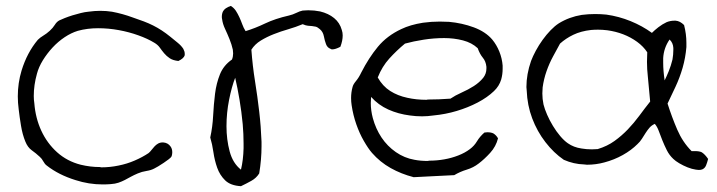

<svg xmlns="http://www.w3.org/2000/svg" viewBox="-20 -559 2416 647"><path d="M581.1 -353.5Q562.5 -355.5 551.8 -362.8Q541 -370.1 533.2 -379.4Q525.4 -388.7 518.6 -398.4Q511.7 -408.2 500 -415Q477.5 -428.7 446.3 -439.9Q415 -451.2 380.4 -457.5Q345.7 -463.9 310.5 -463.9Q274.4 -463.9 242.2 -455.1Q219.7 -448.2 197.8 -433.6Q175.8 -418.9 157.2 -398.9Q138.7 -378.9 124.5 -356Q110.4 -333 104.5 -310.5Q93.8 -272.5 93.8 -235.4Q93.8 -222.7 95.7 -210.9Q99.6 -161.1 119.1 -118.7Q138.7 -76.2 172.4 -45.9Q206.1 -15.6 252 -3.9Q284.2 3.9 316.4 3.9Q319.3 4.9 321.3 4.9Q350.6 4.9 378.9 -1Q408.2 -6.8 434.1 -18.1Q460 -29.3 480.5 -43Q485.4 -46.9 490.2 -53.2Q495.1 -59.6 500.5 -65.4Q505.9 -71.3 512.7 -75.2Q519.5 -79.1 529.3 -79.1Q545.9 -78.1 554.7 -65.4Q560.5 -57.6 560.5 -45.9Q560.5 -40 558.6 -33.2Q556.6 -28.3 548.8 -22.5Q541 -16.6 531.7 -10.3Q522.5 -3.9 513.2 1.5Q503.9 6.8 500 8.8Q489.3 14.6 473.6 17.1Q458 19.5 444.3 25.4Q430.7 31.2 420.9 36.6Q411.1 42 400.9 47.4Q390.6 52.7 379.4 56.6Q368.2 60.5 352.5 61.5Q339.8 62.5 326.2 62.5Q279.3 62.5 234.4 47.9Q177.7 30.3 137.7 -1Q130.9 -5.9 126 -15.1Q121.1 -24.4 114.3 -30.3Q100.6 -43 86.9 -52.7Q73.2 -62.5 65.4 -82Q55.7 -105.5 50.8 -135.3Q45.9 -165 43 -190.4Q40 -212.9 40 -234.4Q40 -279.3 52.7 -321.3Q71.3 -381.8 107.4 -424.8Q115.2 -432.6 126 -439Q136.7 -445.3 147.5 -455.1Q158.2 -464.8 164.6 -475.1Q170.9 -485.4 179.7 -490.2Q185.5 -493.2 197.8 -498Q210 -502.9 224.1 -507.3Q238.3 -511.7 252.4 -515.1Q266.6 -518.6 277.3 -519.5Q298.8 -522.5 317.4 -522.5Q338.9 -522.5 357.4 -519.5Q393.6 -512.7 427.7 -500Q448.2 -493.2 464.8 -486.8Q481.4 -480.5 496.1 -473.1Q510.7 -465.8 524.9 -456.5Q539.1 -447.3 554.7 -434.6Q565.4 -425.8 578.1 -415.5Q590.8 -405.3 597.7 -394.5Q602.5 -385.7 602.5 -377.9V-373Q599.6 -362.3 581.1 -353.5Z M1127 -401.4Q1110.4 -392.6 1099.6 -392.6Q1095.7 -392.6 1093.8 -394.5Q1083 -398.4 1078.6 -410.2Q1074.2 -421.9 1071.3 -437Q1068.4 -452.1 1057.6 -460.9Q1049.8 -467.8 1043.5 -469.2Q1037.1 -470.7 1031.2 -471.2Q1025.4 -471.7 1018.1 -472.2Q1010.7 -472.7 1000 -477.5Q976.6 -467.8 951.2 -460.4Q925.8 -453.1 902.3 -443.8Q878.9 -434.6 858.9 -422.4Q838.9 -410.2 827.1 -391.6Q831.1 -336.9 839.4 -285.2Q847.7 -233.4 853.5 -183.1Q859.4 -132.8 861.3 -81.1V-66.4Q861.3 -21.5 853.5 25.4Q843.8 41 827.1 50.3Q810.5 59.6 792 68.4Q756.8 66.4 738.8 48.8Q720.7 31.2 711.9 6.3Q703.1 -18.6 699.2 -45.9Q695.3 -73.2 688.5 -95.7Q696.3 -130.9 698.2 -168.9Q700.2 -207 704.6 -242.7Q709 -278.3 721.2 -308.6Q733.4 -338.9 761.7 -358.4Q765.6 -368.2 765.6 -378.9Q765.6 -384.8 764.6 -391.6Q760.7 -409.2 753.4 -427.2Q746.1 -445.3 738.3 -461.9Q730.5 -478.5 728.5 -494.1Q727.5 -498 727.5 -502Q727.5 -512.7 731.4 -520.5Q737.3 -532.2 757.8 -539.1Q768.6 -532.2 774.9 -522.5Q781.2 -512.7 786.6 -501Q792 -489.3 796.4 -477.1Q800.8 -464.8 807.6 -454.1Q839.8 -463.9 873.5 -480Q907.2 -496.1 954.1 -506.8Q966.8 -509.8 978.5 -515.6Q990.2 -521.5 1000 -523.4Q1009.8 -524.4 1018.6 -524.4Q1039.1 -524.4 1058.6 -520.5Q1086.9 -513.7 1106 -498Q1125 -482.4 1131.8 -458Q1134.8 -449.2 1134.8 -439.5Q1134.8 -421.9 1127 -401.4ZM792 12.7Q799.8 -19.5 800.8 -59.6V-75.2Q800.8 -107.4 797.9 -140.6Q793.9 -182.6 787.1 -223.1Q780.3 -263.7 772.5 -296.9Q760.7 -266.6 752 -222.7Q743.2 -178.7 743.2 -133.8Q743.2 -88.9 753.9 -48.8Q764.6 -8.8 792 12.7Z M1658.2 -92.8Q1651.4 -65.4 1631.8 -43.9Q1612.3 -22.5 1592.8 -7.8Q1575.2 5.9 1552.7 12.7Q1530.3 19.5 1510.7 31.2Q1473.6 33.2 1440.4 34.7Q1407.2 36.1 1374 38.1Q1332 27.3 1296.4 7.3Q1260.7 -12.7 1233.4 -43.9Q1220.7 -58.6 1206.1 -84Q1191.4 -109.4 1180.7 -140.1Q1169.9 -170.9 1165 -204.1Q1163.1 -215.8 1163.1 -228.5Q1163.1 -248 1168 -265.6Q1169.9 -274.4 1179.7 -286.1Q1189.5 -297.9 1197.3 -314.5Q1222.7 -364.3 1253.4 -401.4Q1284.2 -438.5 1332 -460.9Q1362.3 -475.6 1405.3 -482.4Q1433.6 -486.3 1461.9 -486.3Q1477.5 -486.3 1493.2 -485.4Q1537.1 -481.4 1576.7 -466.8Q1616.2 -452.1 1638.7 -425.8Q1653.3 -408.2 1662.6 -385.3Q1671.9 -362.3 1673.8 -337.9V-327.1Q1673.8 -308.6 1668.9 -291Q1662.1 -268.6 1644.5 -252Q1622.1 -230.5 1589.4 -213.4Q1556.6 -196.3 1519 -185.1Q1481.4 -173.8 1440.4 -169.9Q1420.9 -167 1402.3 -167Q1380.9 -167 1361.3 -169.9Q1322.3 -174.8 1288.6 -189.9Q1254.9 -205.1 1230.5 -232.4Q1229.5 -221.7 1229.5 -211.9Q1229.5 -186.5 1236.3 -161.1Q1246.1 -125 1265.6 -95.7Q1285.2 -66.4 1314 -46.4Q1342.8 -26.4 1377 -20.5Q1397.5 -16.6 1420.9 -16.6Q1423.8 -16.6 1426.8 -17.6Q1452.1 -17.6 1477.1 -22Q1502 -26.4 1524.4 -35.2Q1546.9 -43.9 1563.5 -56.6Q1578.1 -67.4 1587.4 -83Q1596.7 -98.6 1612.3 -112.3Q1617.2 -113.3 1622.1 -113.3Q1634.8 -113.3 1642.6 -109.4Q1652.3 -103.5 1658.2 -92.8ZM1619.1 -334Q1617.2 -352.5 1606.9 -364.7Q1596.7 -377 1589.8 -396.5Q1570.3 -415 1540 -422.9Q1509.8 -430.7 1476.6 -430.7Q1442.4 -430.7 1407.7 -425.3Q1373 -419.9 1344.7 -412.1Q1316.4 -388.7 1292 -361.8Q1267.6 -335 1252.9 -297.9Q1269.5 -268.6 1294.9 -252.4Q1320.3 -236.3 1352.5 -229.5Q1382.8 -222.7 1417 -222.7Q1418.9 -222.7 1421.9 -223.6Q1459 -223.6 1498 -226.6Q1513.7 -237.3 1535.6 -247.1Q1557.6 -256.8 1576.7 -269Q1595.7 -281.2 1608.4 -296.9Q1619.1 -310.5 1619.1 -328.1Z M2366.2 -23.4Q2363.3 -11.7 2359.4 -2Q2355.5 7.8 2346.7 11.7Q2341.8 13.7 2335 13.7Q2330.1 13.7 2325.2 12.7Q2311.5 10.7 2296.9 4.9Q2282.2 -1 2269 -8.8Q2255.9 -16.6 2249 -23.4Q2235.4 -36.1 2227.1 -52.7Q2218.8 -69.3 2211.9 -86.4Q2205.1 -103.5 2199.7 -118.2Q2194.3 -132.8 2186.5 -141.6Q2175.8 -136.7 2168.9 -128.9Q2162.1 -121.1 2155.8 -111.3Q2149.4 -101.6 2143.1 -91.3Q2136.7 -81.1 2127.9 -73.2Q2107.4 -52.7 2078.6 -36.6Q2049.8 -20.5 2016.6 -11.7Q1988.3 -3.9 1958 -3.9Q1953.1 -3.9 1948.2 -4.9Q1913.1 -5.9 1879.9 -20.5Q1845.7 -43.9 1817.9 -80.1Q1790 -116.2 1773.4 -160.2Q1756.8 -204.1 1754.9 -253.9Q1753.9 -259.8 1753.9 -265.6Q1753.9 -308.6 1769.5 -353.5Q1775.4 -369.1 1785.6 -388.2Q1795.9 -407.2 1808.6 -424.8Q1821.3 -442.4 1835.4 -457Q1849.6 -471.7 1863.3 -480.5Q1898.4 -502 1940.4 -508.8Q1962.9 -511.7 1985.4 -511.7Q2003.9 -511.7 2023.4 -509.8Q2065.4 -503.9 2105 -487.8Q2144.5 -471.7 2176.8 -448.2Q2185.5 -457 2198.7 -467.3Q2211.9 -477.5 2226.6 -484.4Q2239.3 -489.3 2252 -489.3H2256.8Q2271.5 -488.3 2285.2 -474.6Q2293 -444.3 2293 -415V-400.4Q2290 -364.3 2280.3 -330.6Q2270.5 -296.9 2256.3 -266.6Q2242.2 -236.3 2229.5 -210Q2244.1 -164.1 2262.2 -122.1Q2280.3 -80.1 2310.5 -49.8H2321.3Q2336.9 -49.8 2344.7 -45.9Q2355.5 -39.1 2366.2 -23.4ZM2236.3 -425.8Q2216.8 -397.5 2214.8 -363.3V-347.7Q2214.8 -320.3 2219.7 -288.1Q2225.6 -299.8 2233.4 -318.8Q2241.2 -337.9 2246.1 -358.4Q2249 -375 2249 -390.6V-397.5Q2248 -415 2236.3 -425.8ZM2170.9 -216.8Q2167 -256.8 2163.1 -300.8Q2160.2 -326.2 2160.2 -350.6Q2160.2 -367.2 2161.1 -382.8Q2148.4 -402.3 2127 -418Q2105.5 -433.6 2080.1 -443.4Q2054.7 -453.1 2026.4 -457Q2009.8 -459 1995.1 -459Q1983.4 -459 1971.7 -458Q1937.5 -454.1 1912.1 -441.9Q1886.7 -429.7 1867.2 -412.1Q1856.4 -392.6 1843.8 -369.1Q1831.1 -345.7 1821.8 -319.3Q1812.5 -293 1808.6 -264.6Q1807.6 -253.9 1807.6 -244.1Q1807.6 -225.6 1811.5 -207Q1815.4 -191.4 1823.7 -172.4Q1832 -153.3 1843.3 -134.8Q1854.5 -116.2 1867.7 -100.6Q1880.9 -85 1893.6 -76.2Q1913.1 -62.5 1939.5 -58.6Q1956.1 -55.7 1974.6 -55.7Q1984.4 -55.7 1994.1 -56.6Q2026.4 -66.4 2050.8 -84Q2075.2 -101.6 2095.7 -123Q2116.2 -144.5 2134.3 -168.9Q2152.3 -193.4 2170.9 -216.8Z"/></svg>

Font: Crafty Girls
Style: Regular
Weight: 400
Designer: Crystal Kluge
Foundry: Font Diner, Inc DBA Tart Workshop
Version: Version 1.001